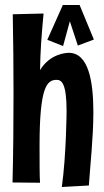

<svg xmlns="http://www.w3.org/2000/svg" viewBox="-20 -750 417 767"><path d="M335 -9C340 -87 353 -200 353 -302C353 -427 333 -539 255 -539C245 -539 180 -536 140 -470C141 -546 146 -609 154 -696L31 -693C33 -587 34 -481 34 -375C34 -257 33 -139 30 -21L140 -20C138 -37 138 -111 138 -168C138 -402 167 -431 206 -431C226 -431 246 -418 246 -306C246 -306 245 -133 227 -3ZM355 -592 298 -730H231L169 -591L232 -566L259 -665L291 -568L355 -592Z"/></svg>

Font: Mouse Memoirs
Style: Regular
Weight: 400
Designer: Astigmatic (AOETI)
Foundry: Astigmatic (AOETI)
Version: Version 1.000